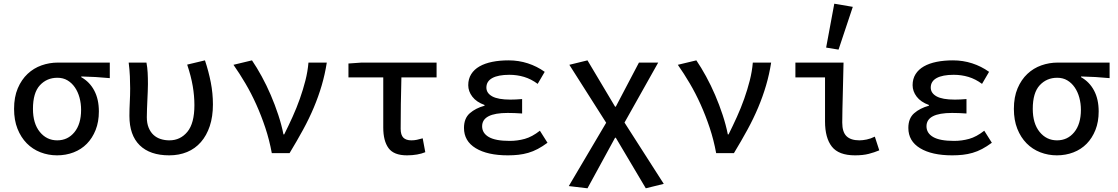

<svg xmlns="http://www.w3.org/2000/svg" viewBox="-20 -827 6040 1037"><path d="M288 12Q241 12 198.5 -4.5Q156 -21 124.5 -53Q93 -85 74.5 -131.5Q56 -178 56 -239Q56 -303 76 -350Q96 -397 129 -428Q162 -459 204.5 -474Q247 -489 293 -489H573V-405Q531 -409 496 -411Q461 -413 419 -414V-410Q464 -385 489 -338Q514 -291 514 -225Q514 -169 496.5 -125Q479 -81 449 -50.5Q419 -20 377.5 -4Q336 12 288 12ZM289 -69Q346 -69 382 -113Q418 -157 418 -234Q418 -268 409.5 -299.5Q401 -331 384.5 -355Q368 -379 344.5 -393Q321 -407 290 -407Q233 -407 195.5 -366.5Q158 -326 158 -239Q158 -160 195 -114.5Q232 -69 289 -69Z M894 12Q790 12 734.5 -42.5Q679 -97 679 -201Q679 -238 681 -275.5Q683 -313 683 -350Q683 -379 681.5 -414.5Q680 -450 675 -489H771Q776 -463 777.5 -434.5Q779 -406 779 -373Q779 -355 778 -333Q777 -311 776 -287Q775 -263 774 -239Q773 -215 773 -194Q773 -161 783 -137Q793 -113 809.5 -98Q826 -83 848 -76Q870 -69 895 -69Q954 -69 992 -115Q1030 -161 1030 -259Q1030 -309 1021 -362Q1012 -415 991 -478L1087 -501Q1107 -441 1118.5 -382Q1130 -323 1130 -263Q1130 -197 1113 -146Q1096 -95 1065 -59.5Q1034 -24 990.5 -6Q947 12 894 12Z M1448 0Q1435 -71 1413 -137Q1391 -203 1364 -263Q1337 -323 1305.5 -376.5Q1274 -430 1241 -477L1341 -501Q1367 -463 1393.5 -414.5Q1420 -366 1442.5 -313.5Q1465 -261 1483 -206.5Q1501 -152 1511 -101H1515Q1538 -147 1560 -195.5Q1582 -244 1599.5 -293.5Q1617 -343 1629.5 -392Q1642 -441 1646 -489H1745Q1735 -425 1717.5 -365.5Q1700 -306 1675 -246.5Q1650 -187 1617 -126.5Q1584 -66 1544 0Z M2178 12Q2107 12 2078.5 -27Q2050 -66 2050 -138V-409H1862V-484L1933 -489H2338V-409H2148Q2146 -335 2145 -265Q2144 -195 2144 -132Q2144 -98 2158.5 -83.5Q2173 -69 2202 -69Q2217 -69 2231.5 -72Q2246 -75 2263 -80L2277 -5Q2258 3 2232.5 7.5Q2207 12 2178 12Z M2723 12Q2613 12 2549.5 -26.5Q2486 -65 2486 -136Q2486 -188 2517.5 -215.5Q2549 -243 2597 -256V-260Q2553 -276 2531 -305Q2509 -334 2509 -367Q2509 -401 2525 -426.5Q2541 -452 2570 -468.5Q2599 -485 2639 -493Q2679 -501 2727 -501Q2781 -501 2830.5 -485Q2880 -469 2922 -439L2884 -374Q2849 -400 2811 -411.5Q2773 -423 2731 -423Q2671 -423 2639 -405.5Q2607 -388 2607 -354Q2607 -324 2638.5 -306.5Q2670 -289 2737 -289Q2765 -289 2800 -292V-214Q2758 -217 2722 -217Q2584 -217 2584 -145Q2584 -108 2620 -87Q2656 -66 2733 -66Q2775 -66 2814.5 -77Q2854 -88 2896 -121L2937 -56Q2910 -36 2884.5 -22.5Q2859 -9 2833 -1.5Q2807 6 2780 9Q2753 12 2723 12Z M3153 190 3052 178 3254 -164 3055 -477 3153 -501 3302 -251H3306L3431 -489H3535L3353 -165L3565 166L3468 190L3306 -83H3302Z M3848 0Q3835 -71 3813 -137Q3791 -203 3764 -263Q3737 -323 3705.5 -376.5Q3674 -430 3641 -477L3741 -501Q3767 -463 3793.5 -414.5Q3820 -366 3842.5 -313.5Q3865 -261 3883 -206.5Q3901 -152 3911 -101H3915Q3938 -147 3960 -195.5Q3982 -244 3999.5 -293.5Q4017 -343 4029.5 -392Q4042 -441 4046 -489H4145Q4135 -425 4117.5 -365.5Q4100 -306 4075 -246.5Q4050 -187 4017 -126.5Q3984 -66 3944 0Z M4598 12Q4510 12 4473 -35Q4436 -82 4436 -171V-409H4276V-489H4536Q4535 -448 4534 -405Q4533 -362 4532 -320Q4531 -278 4530 -238.5Q4529 -199 4529 -165Q4529 -114 4552 -91.5Q4575 -69 4622 -69Q4639 -69 4661 -73.5Q4683 -78 4705 -89L4729 -15Q4703 -4 4672 4Q4641 12 4598 12ZM4509 -559 4442 -570 4486 -807 4586 -790Z M5123 12Q5013 12 4949.5 -26.5Q4886 -65 4886 -136Q4886 -188 4917.5 -215.5Q4949 -243 4997 -256V-260Q4953 -276 4931 -305Q4909 -334 4909 -367Q4909 -401 4925 -426.5Q4941 -452 4970 -468.5Q4999 -485 5039 -493Q5079 -501 5127 -501Q5181 -501 5230.5 -485Q5280 -469 5322 -439L5284 -374Q5249 -400 5211 -411.5Q5173 -423 5131 -423Q5071 -423 5039 -405.5Q5007 -388 5007 -354Q5007 -324 5038.5 -306.5Q5070 -289 5137 -289Q5165 -289 5200 -292V-214Q5158 -217 5122 -217Q4984 -217 4984 -145Q4984 -108 5020 -87Q5056 -66 5133 -66Q5175 -66 5214.5 -77Q5254 -88 5296 -121L5337 -56Q5310 -36 5284.5 -22.5Q5259 -9 5233 -1.5Q5207 6 5180 9Q5153 12 5123 12Z M5688 12Q5641 12 5598.5 -4.5Q5556 -21 5524.5 -53Q5493 -85 5474.5 -131.5Q5456 -178 5456 -239Q5456 -303 5476 -350Q5496 -397 5529 -428Q5562 -459 5604.5 -474Q5647 -489 5693 -489H5973V-405Q5931 -409 5896 -411Q5861 -413 5819 -414V-410Q5864 -385 5889 -338Q5914 -291 5914 -225Q5914 -169 5896.5 -125Q5879 -81 5849 -50.5Q5819 -20 5777.5 -4Q5736 12 5688 12ZM5689 -69Q5746 -69 5782 -113Q5818 -157 5818 -234Q5818 -268 5809.5 -299.5Q5801 -331 5784.5 -355Q5768 -379 5744.5 -393Q5721 -407 5690 -407Q5633 -407 5595.5 -366.5Q5558 -326 5558 -239Q5558 -160 5595 -114.5Q5632 -69 5689 -69Z"/></svg>

Font: Source Code Pro Medium
Style: Regular
Weight: 500
Monospace: yes
Designer: Paul D. Hunt, Teo Tuominen
Foundry: Adobe Systems Incorporated
Version: Version 2.030;PS 1.000;hotconv 16.6.51;makeotf.lib2.5.65220